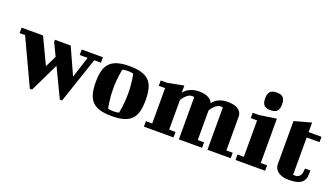

<svg xmlns="http://www.w3.org/2000/svg" viewBox="-77 -1167 2948 1684"><g transform="rotate(20 1397.0 -325.0)"><path d="M-15 -449H185L301 -204L353 -310L296 -429V-449H443L556 -200L620 -398H546V-449H744V-398H681L537 30H516L387 -239L257 30H236L36 -398H-15Z M923 -223Q923 -184 925.5 -150.5Q928 -117 932 -93Q936 -64 941 -41Q946 -39 954 -38Q967 -35 992 -35Q1016 -35 1030 -38Q1038 -39 1043 -41Q1048 -64 1052 -93Q1055 -117 1058 -150.5Q1061 -184 1061 -223Q1061 -262 1058 -295Q1055 -328 1052 -353Q1048 -381 1043 -405Q1037 -406 1029 -408Q1022 -409 1012.5 -410Q1003 -411 992 -411Q979 -411 970 -410Q961 -409 954 -408Q946 -406 941 -405Q936 -381 932 -353Q928 -328 925.5 -295Q923 -262 923 -223ZM759 -223Q759 -287 771 -331.5Q783 -376 811 -403.5Q839 -431 883 -443.5Q927 -456 992 -456Q1056 -456 1100.5 -443.5Q1145 -431 1173 -403.5Q1201 -376 1213 -331.5Q1225 -287 1225 -223Q1225 -159 1213 -114.5Q1201 -70 1173 -42.5Q1145 -15 1100.5 -2.5Q1056 10 992 10Q927 10 883 -2.5Q839 -15 811 -42.5Q783 -70 771 -114.5Q759 -159 759 -223Z M1290 -431H1349L1500 -460V-393Q1504 -399 1514.5 -410Q1525 -421 1542 -431Q1559 -441 1583.5 -448.5Q1608 -456 1641 -456Q1660 -456 1680 -453Q1700 -450 1717.5 -443Q1735 -436 1749 -424Q1763 -412 1769 -393Q1772 -397 1781 -407.5Q1790 -418 1806.5 -429Q1823 -440 1848 -448Q1873 -456 1908 -456Q1931 -456 1954.5 -452Q1978 -448 1997.5 -437.5Q2017 -427 2029 -409Q2041 -391 2041 -362V-51H2100V0H1883V-394L1880 -395Q1878 -396 1874 -396.5Q1870 -397 1862 -397Q1845 -397 1830.5 -388Q1816 -379 1804.5 -367.5Q1793 -356 1785 -344.5Q1777 -333 1774 -328V-51H1833V0H1616V-394L1613 -395Q1611 -396 1607 -396.5Q1603 -397 1595 -397Q1578 -397 1563.5 -388Q1549 -379 1537.5 -367.5Q1526 -356 1518 -344.5Q1510 -333 1507 -328V-51H1566V0H1290V-51H1349V-381H1290Z M2145 -441H2204L2362 -465V-51H2421V0H2145V-51H2204V-391H2145ZM2204 -597Q2204 -639 2222 -659.5Q2240 -680 2283 -680Q2328 -680 2345 -659.5Q2362 -639 2362 -597Q2362 -554 2343.5 -534.5Q2325 -515 2283 -515Q2240 -515 2222 -534.5Q2204 -554 2204 -597Z M2506 -495 2664 -538V-449H2784V-399H2664V-50H2685Q2743 -50 2743 -138H2794Q2794 -106 2790.5 -80Q2787 -54 2771.5 -35Q2756 -16 2725.5 -6Q2695 4 2641 4Q2604 4 2578 -4.5Q2552 -13 2536 -27Q2520 -41 2513 -58Q2506 -75 2506 -93Z"/></g></svg>

Font: Bigshot One
Style: Regular
Weight: 400
Designer: Gesine Todt
Foundry: Gesine Todt
Version: Version 1.001